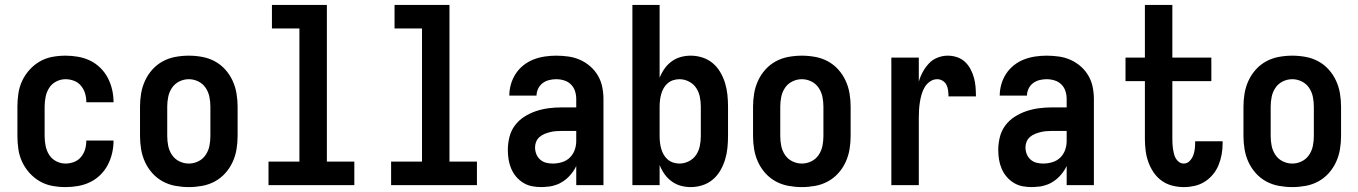

<svg xmlns="http://www.w3.org/2000/svg" viewBox="-20 -755 5540 783"><path d="M247 8Q220 8 193 3Q166 -2 142.5 -15.5Q119 -29 100.5 -49.5Q82 -70 70.5 -94.5Q59 -119 55 -146Q51 -173 51 -200V-320Q51 -347 55 -374Q59 -401 70.5 -425.5Q82 -450 100.5 -470.5Q119 -491 142.5 -504.5Q166 -518 193 -523Q220 -528 247 -528Q273 -528 298.5 -523.5Q324 -519 347 -508Q370 -497 388.5 -479Q407 -461 419 -438.5Q431 -416 437 -390.5Q443 -365 443 -340V-338H332V-339Q332 -357 327 -374Q322 -391 310.5 -405Q299 -419 282 -425.5Q265 -432 247 -432Q227 -432 209 -422.5Q191 -413 180.5 -396.5Q170 -380 166 -360Q162 -340 162 -320V-200Q162 -180 166 -160Q170 -140 180.5 -123.5Q191 -107 209 -97.5Q227 -88 247 -88Q265 -88 282 -94.5Q299 -101 310.5 -115Q322 -129 327 -146Q332 -163 332 -181V-182H443V-180Q443 -155 437 -129.5Q431 -104 419 -81.5Q407 -59 388.5 -41Q370 -23 347 -12Q324 -1 298.5 3.5Q273 8 247 8Z M750 8Q723 8 695.5 3Q668 -2 644 -15Q620 -28 601.5 -48.5Q583 -69 571.5 -94Q560 -119 555.5 -146Q551 -173 551 -200V-320Q551 -347 555.5 -374Q560 -401 571.5 -426Q583 -451 601.5 -471.5Q620 -492 644 -505Q668 -518 695.5 -523Q723 -528 750 -528Q777 -528 804.5 -523Q832 -518 856 -505Q880 -492 898.5 -471.5Q917 -451 928.5 -426Q940 -401 944.5 -374Q949 -347 949 -320V-200Q949 -173 944.5 -146Q940 -119 928.5 -94Q917 -69 898.5 -48.5Q880 -28 856 -15Q832 -2 804.5 3Q777 8 750 8ZM750 -88Q770 -88 788.5 -97Q807 -106 818.5 -123Q830 -140 834 -160Q838 -180 838 -200V-320Q838 -340 834 -360Q830 -380 818.5 -397Q807 -414 788.5 -423Q770 -432 750 -432Q730 -432 711.5 -423Q693 -414 681.5 -397Q670 -380 666 -360Q662 -340 662 -320V-200Q662 -180 666 -160Q670 -140 681.5 -123Q693 -106 711.5 -97Q730 -88 750 -88Z M1075 0V-96H1201V-639H1089V-735H1313V-96H1425V0Z M1575 0V-96H1701V-639H1589V-735H1813V-96H1925V0Z M2189 8Q2169 8 2150 4.5Q2131 1 2114 -9.5Q2097 -20 2084.5 -35Q2072 -50 2064.5 -68Q2057 -86 2054 -105Q2051 -124 2051 -144Q2051 -170 2057.5 -196Q2064 -222 2079.5 -243Q2095 -264 2117.5 -278.5Q2140 -293 2165 -301.5Q2190 -310 2216.5 -313.5Q2243 -317 2269 -317H2330V-351Q2330 -368 2325 -383.5Q2320 -399 2308.5 -410.5Q2297 -422 2281 -427Q2265 -432 2248 -432Q2234 -432 2219.5 -428.5Q2205 -425 2193 -416Q2181 -407 2174.5 -393Q2168 -379 2168 -365H2057Q2057 -388 2063.5 -411Q2070 -434 2083 -454Q2096 -474 2115 -489Q2134 -504 2156 -512.5Q2178 -521 2201.5 -524.5Q2225 -528 2248 -528Q2273 -528 2298 -524.5Q2323 -521 2345.5 -511Q2368 -501 2387 -484.5Q2406 -468 2418.5 -446.5Q2431 -425 2436 -400.5Q2441 -376 2441 -351V0H2330V-78Q2325 -68 2323.5 -65.5Q2322 -63 2319 -58.5Q2316 -54 2312.5 -49.5Q2309 -45 2305.5 -41Q2302 -37 2298 -33Q2294 -29 2290 -25.5Q2286 -22 2281.5 -19Q2277 -16 2272.5 -13Q2268 -10 2263 -7.5Q2258 -5 2253 -3Q2248 -1 2242.5 0.5Q2237 2 2232 3.5Q2227 5 2221.5 5.5Q2216 6 2210.5 6.5Q2205 7 2199.5 7.5Q2194 8 2189 8ZM2234 -88Q2253 -88 2271.5 -93.5Q2290 -99 2303.5 -112Q2317 -125 2323.5 -143Q2330 -161 2330 -180V-221H2269Q2257 -221 2245.5 -220Q2234 -219 2222.5 -216Q2211 -213 2200 -208.5Q2189 -204 2180 -196Q2171 -188 2166.5 -177Q2162 -166 2162 -154Q2162 -140 2167 -127Q2172 -114 2182.5 -104.5Q2193 -95 2206.5 -91.5Q2220 -88 2234 -88Z M2797 8Q2776 8 2756 2.5Q2736 -3 2719 -15.5Q2702 -28 2690 -45Q2678 -62 2670 -82V0H2559V-735H2670V-438Q2678 -458 2690 -475Q2702 -492 2719 -504.5Q2736 -517 2756 -522.5Q2776 -528 2797 -528Q2821 -528 2844.5 -520.5Q2868 -513 2886.5 -497.5Q2905 -482 2917.5 -460.5Q2930 -439 2937 -416Q2944 -393 2946.5 -368.5Q2949 -344 2949 -320V-200Q2949 -176 2946.5 -151.5Q2944 -127 2937 -104Q2930 -81 2917.5 -59.5Q2905 -38 2886.5 -22.5Q2868 -7 2844.5 0.5Q2821 8 2797 8ZM2751 -88Q2771 -88 2789.5 -97.5Q2808 -107 2819 -123.5Q2830 -140 2834 -160Q2838 -180 2838 -200V-320Q2838 -340 2834 -360Q2830 -380 2819 -396.5Q2808 -413 2789.5 -422.5Q2771 -432 2751 -432Q2738 -432 2725.5 -428Q2713 -424 2703 -415.5Q2693 -407 2686.5 -395.5Q2680 -384 2676.5 -371.5Q2673 -359 2671.5 -346Q2670 -333 2670 -320V-200Q2670 -187 2671.5 -174Q2673 -161 2676.5 -148.5Q2680 -136 2686.5 -124.5Q2693 -113 2703 -104.5Q2713 -96 2725.5 -92Q2738 -88 2751 -88Z M3250 8Q3223 8 3195.5 3Q3168 -2 3144 -15Q3120 -28 3101.5 -48.5Q3083 -69 3071.5 -94Q3060 -119 3055.5 -146Q3051 -173 3051 -200V-320Q3051 -347 3055.5 -374Q3060 -401 3071.5 -426Q3083 -451 3101.5 -471.5Q3120 -492 3144 -505Q3168 -518 3195.5 -523Q3223 -528 3250 -528Q3277 -528 3304.5 -523Q3332 -518 3356 -505Q3380 -492 3398.5 -471.5Q3417 -451 3428.5 -426Q3440 -401 3444.5 -374Q3449 -347 3449 -320V-200Q3449 -173 3444.5 -146Q3440 -119 3428.5 -94Q3417 -69 3398.5 -48.5Q3380 -28 3356 -15Q3332 -2 3304.5 3Q3277 8 3250 8ZM3250 -88Q3270 -88 3288.5 -97Q3307 -106 3318.5 -123Q3330 -140 3334 -160Q3338 -180 3338 -200V-320Q3338 -340 3334 -360Q3330 -380 3318.5 -397Q3307 -414 3288.5 -423Q3270 -432 3250 -432Q3230 -432 3211.5 -423Q3193 -414 3181.5 -397Q3170 -380 3166 -360Q3162 -340 3162 -320V-200Q3162 -180 3166 -160Q3170 -140 3181.5 -123Q3193 -106 3211.5 -97Q3230 -88 3250 -88Z M3615 0V-520H3727V-422Q3733 -443 3743.5 -462Q3754 -481 3768.5 -496.5Q3783 -512 3803.5 -520Q3824 -528 3845 -528Q3864 -528 3882.5 -522Q3901 -516 3915 -503Q3929 -490 3938 -473Q3947 -456 3952 -437.5Q3957 -419 3958.5 -400Q3960 -381 3960 -362H3848Q3848 -374 3846.5 -386Q3845 -398 3840 -408.5Q3835 -419 3824.5 -425.5Q3814 -432 3802 -432Q3786 -432 3772.5 -422.5Q3759 -413 3751 -399.5Q3743 -386 3738.5 -370.5Q3734 -355 3731.5 -339Q3729 -323 3728 -307.5Q3727 -292 3727 -276V0Z M4189 8Q4169 8 4150 4.5Q4131 1 4114 -9.5Q4097 -20 4084.5 -35Q4072 -50 4064.5 -68Q4057 -86 4054 -105Q4051 -124 4051 -144Q4051 -170 4057.5 -196Q4064 -222 4079.5 -243Q4095 -264 4117.5 -278.5Q4140 -293 4165 -301.5Q4190 -310 4216.5 -313.5Q4243 -317 4269 -317H4330V-351Q4330 -368 4325 -383.5Q4320 -399 4308.5 -410.5Q4297 -422 4281 -427Q4265 -432 4248 -432Q4234 -432 4219.5 -428.5Q4205 -425 4193 -416Q4181 -407 4174.5 -393Q4168 -379 4168 -365H4057Q4057 -388 4063.5 -411Q4070 -434 4083 -454Q4096 -474 4115 -489Q4134 -504 4156 -512.5Q4178 -521 4201.5 -524.5Q4225 -528 4248 -528Q4273 -528 4298 -524.5Q4323 -521 4345.5 -511Q4368 -501 4387 -484.5Q4406 -468 4418.5 -446.5Q4431 -425 4436 -400.5Q4441 -376 4441 -351V0H4330V-78Q4325 -68 4323.5 -65.5Q4322 -63 4319 -58.5Q4316 -54 4312.5 -49.5Q4309 -45 4305.5 -41Q4302 -37 4298 -33Q4294 -29 4290 -25.5Q4286 -22 4281.5 -19Q4277 -16 4272.5 -13Q4268 -10 4263 -7.5Q4258 -5 4253 -3Q4248 -1 4242.5 0.5Q4237 2 4232 3.5Q4227 5 4221.5 5.5Q4216 6 4210.5 6.5Q4205 7 4199.5 7.5Q4194 8 4189 8ZM4234 -88Q4253 -88 4271.5 -93.5Q4290 -99 4303.5 -112Q4317 -125 4323.5 -143Q4330 -161 4330 -180V-221H4269Q4257 -221 4245.5 -220Q4234 -219 4222.5 -216Q4211 -213 4200 -208.5Q4189 -204 4180 -196Q4171 -188 4166.5 -177Q4162 -166 4162 -154Q4162 -140 4167 -127Q4172 -114 4182.5 -104.5Q4193 -95 4206.5 -91.5Q4220 -88 4234 -88Z M4808 8Q4784 8 4760.5 2Q4737 -4 4717.5 -18Q4698 -32 4684.5 -52Q4671 -72 4663 -94.5Q4655 -117 4652 -141Q4649 -165 4649 -189V-424H4570V-520H4649V-735H4761V-520H4920V-424H4761V-189Q4761 -178 4761.5 -168Q4762 -158 4763.5 -148Q4765 -138 4767.5 -128Q4770 -118 4775 -109Q4780 -100 4788.5 -94Q4797 -88 4808 -88Q4821 -88 4831 -98Q4841 -108 4846 -121Q4851 -134 4852.5 -147.5Q4854 -161 4854 -175V-179H4966V-170Q4966 -147 4962 -125Q4958 -103 4949.5 -82Q4941 -61 4926.5 -43.5Q4912 -26 4893 -14Q4874 -2 4852 3Q4830 8 4808 8Z M5250 8Q5223 8 5195.5 3Q5168 -2 5144 -15Q5120 -28 5101.5 -48.5Q5083 -69 5071.5 -94Q5060 -119 5055.5 -146Q5051 -173 5051 -200V-320Q5051 -347 5055.5 -374Q5060 -401 5071.5 -426Q5083 -451 5101.5 -471.5Q5120 -492 5144 -505Q5168 -518 5195.5 -523Q5223 -528 5250 -528Q5277 -528 5304.5 -523Q5332 -518 5356 -505Q5380 -492 5398.5 -471.5Q5417 -451 5428.5 -426Q5440 -401 5444.5 -374Q5449 -347 5449 -320V-200Q5449 -173 5444.5 -146Q5440 -119 5428.5 -94Q5417 -69 5398.5 -48.5Q5380 -28 5356 -15Q5332 -2 5304.5 3Q5277 8 5250 8ZM5250 -88Q5270 -88 5288.5 -97Q5307 -106 5318.5 -123Q5330 -140 5334 -160Q5338 -180 5338 -200V-320Q5338 -340 5334 -360Q5330 -380 5318.5 -397Q5307 -414 5288.5 -423Q5270 -432 5250 -432Q5230 -432 5211.5 -423Q5193 -414 5181.5 -397Q5170 -380 5166 -360Q5162 -340 5162 -320V-200Q5162 -180 5166 -160Q5170 -140 5181.5 -123Q5193 -106 5211.5 -97Q5230 -88 5250 -88Z"/></svg>

Font: Iosevka Web
Style: Bold
Weight: 700
Monospace: yes
Designer: Belleve Invis
Foundry: Belleve Invis
Version: Version 28.0.3; ttfautohint (v1.8.3)